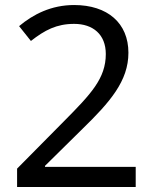

<svg xmlns="http://www.w3.org/2000/svg" viewBox="-20 -744 612 764"><path d="M520 0V-80H159V-84L308 -231C418 -338 491 -422 491 -534C491 -652 408 -724 275 -724C184 -724 112 -687 56 -640L103 -581C158 -624 205 -649 275 -649C350 -649 401 -607 401 -529C401 -432 342 -370 235 -262L48 -73V0Z"/></svg>

Font: Noto Sans Kayah Li
Style: Regular
Weight: 400
Designer: Monotype Design Team, Sérgio Martins
Foundry: Monotype Imaging Inc.
Version: Version 2.002